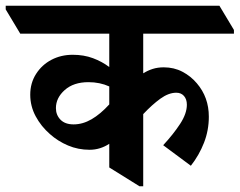

<svg xmlns="http://www.w3.org/2000/svg" viewBox="-78 -645 840 673"><path d="M236 -120Q196 -120 160.5 -135Q125 -150 97 -175Q66 -202 47 -237.5Q28 -273 28 -313Q28 -354 48.5 -386Q69 -418 102.5 -435.5Q136 -453 177 -453Q216 -453 248 -441Q280 -429 305 -410V-527H-7L-58 -612V-625H691L742 -540V-527H424V-388Q440 -398 457.5 -403.5Q475 -409 496 -409Q532 -409 561.5 -393.5Q591 -378 612 -353Q654 -304 654 -236Q654 -188 637 -144.5Q620 -101 591 -64L494 -136Q530 -175 553.5 -211Q577 -247 577 -278Q577 -297 567 -308.5Q557 -320 540 -320Q513 -320 484 -299Q455 -278 424 -245V8H411L305 -58V-141Q290 -131 272.5 -125.5Q255 -120 236 -120ZM118 -266Q118 -242 134 -225.5Q150 -209 180 -209Q212 -209 243 -227Q274 -245 305 -279V-342Q272 -357 232 -357Q180 -357 149 -329.5Q118 -302 118 -266Z"/></svg>

Font: Noto Serif Devanagari SemiCondensed
Style: Bold
Weight: 700
Width: 4
Designer: Universal Thirst, Indian Type Foundry and the Monotype Design Team
Foundry: Monotype Imaging Inc.
Version: Version 2.004; ttfautohint (v1.8.4.7-5d5b)